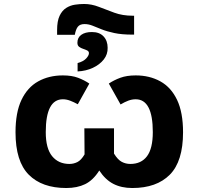

<svg xmlns="http://www.w3.org/2000/svg" viewBox="-20 -935 998 965"><path d="M403 -915Q440 -915 477 -900.5Q514 -886 555 -871Q596 -856 647 -856H654V-761H646Q592 -761 554.5 -769Q517 -777 491 -787.5Q465 -798 445 -806Q425 -814 405 -814Q382 -814 371.5 -801Q361 -788 356 -760H267V-784Q267 -829 279.5 -855.5Q292 -882 312.5 -895Q333 -908 357 -911.5Q381 -915 403 -915ZM442 -774Q480 -774 500.5 -752Q521 -730 521 -695Q522 -662 501.5 -636Q481 -610 446.5 -594Q412 -578 370 -576V-618Q399 -626 413 -641Q427 -656 427 -668Q427 -677 418 -681.5Q409 -686 398 -689.5Q387 -693 378 -699.5Q369 -706 369 -720Q369 -746 388.5 -760Q408 -774 442 -774ZM313 10Q191 10 124.5 -57Q58 -124 58 -270Q58 -370 88 -433Q118 -496 172 -526Q226 -556 296 -556Q341 -556 372.5 -544Q404 -532 429 -515L371 -411Q351 -422 332.5 -429Q314 -436 296 -436Q210 -436 210 -271Q210 -189 242 -150Q274 -111 329 -111Q350 -111 369 -120.5Q388 -130 405 -159L404 -290H553V-163Q572 -132 592 -121.5Q612 -111 635 -111Q690 -111 719 -150Q748 -189 748 -271Q748 -436 662 -436Q643 -436 624.5 -429Q606 -422 586 -410L527 -515Q552 -532 584.5 -544Q617 -556 662 -556Q732 -556 786 -526Q840 -496 870 -433Q900 -370 900 -270Q900 -124 833.5 -57Q767 10 645 10Q590 10 549.5 -11Q509 -32 479 -78Q448 -29 408 -9.5Q368 10 313 10Z"/></svg>

Font: BC Sans
Style: Bold
Weight: 700
Designer: Monotype Design Team
Province of B.C.
Foundry: Monotype Imaging Inc.
Version: Version 2.000;GOOG;noto-source:20170915:90ef993387c0